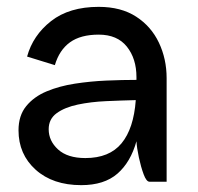

<svg xmlns="http://www.w3.org/2000/svg" viewBox="-20 -530 578 560"><path d="M140 -340 59 -365Q76 -427 129 -468.5Q182 -510 268 -510Q333 -510 377 -481.5Q421 -453 443.5 -405.5Q466 -358 466 -302V0H416Q407 0 399 -21.5Q391 -43 385 -71Q379 -99 378 -118Q361 -57 322.5 -23.5Q284 10 217 10Q134 10 84 -35Q34 -80 34 -150Q34 -193 56.5 -220.5Q79 -248 116 -263.5Q153 -279 198.5 -286Q244 -293 290.5 -295Q337 -297 378 -297V-305Q378 -359 350 -394Q322 -429 268 -429Q215 -429 184 -406.5Q153 -384 140 -340ZM122 -153Q122 -119 149.5 -94Q177 -69 229 -69Q299 -69 334.5 -112Q370 -155 376 -238Q334 -237 289.5 -235Q245 -233 207 -225Q169 -217 145.5 -200Q122 -183 122 -153Z"/></svg>

Font: Haskoy Medium
Style: Regular
Weight: 500
Designer: Ertekin Erdin
Foundry: Ertekin Erdin
Version: Version 1.500; ttfautohint (v1.8.3)